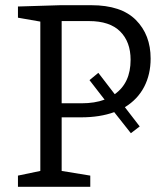

<svg xmlns="http://www.w3.org/2000/svg" viewBox="-20 -718 636 738"><path d="M292 -267H217V-61L327 -43V0H49V-43L135 -61V-635L49 -650V-693L212 -698H331Q446 -698 502.5 -641Q559 -584 559 -493Q559 -432 534 -384Q509 -336 460 -306L517 -232L483 -206L419 -287Q364 -267 292 -267ZM322 -637H217V-321H294Q344 -321 382 -335L324 -410L358 -438L421 -356Q482 -399 482 -488Q482 -557 442 -597Q402 -637 322 -637Z"/></svg>

Font: Bitter
Style: Regular
Weight: 400
Designer: Sol Matas, and Bitter project Authors
Foundry: Sol Matas
Version: Version 2.001